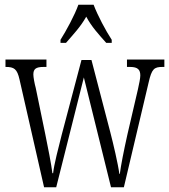

<svg xmlns="http://www.w3.org/2000/svg" viewBox="-20 -786 711 806"><path d="M234 -619V-606H257C288 -642 318 -673 342 -716C365 -673 394 -642 426 -606H449V-619C424 -657 390 -721 373 -766H309C293 -721 258 -657 234 -619ZM62 -452 165 0H216L332 -461L446 0H500L604 -440C617 -497 627 -505 662 -505H670V-536H513V-505H526C559 -505 569 -493 569 -469C569 -457 564 -434 559 -411L515 -222C499 -150 488 -94 483 -56H481C476 -96 455 -185 443 -231L364 -534H322L239 -220C227 -173 206 -92 203 -59H200C196 -93 180 -175 170 -223L130 -417C125 -435 120 -462 120 -473C120 -496 130 -505 163 -505H175V-536H3V-505H4C39 -505 52 -497 62 -452Z"/></svg>

Font: Noto Serif Devanagari ExtraCondensed Light
Style: Regular
Weight: 300
Width: 2
Designer: Universal Thirst, Indian Type Foundry and the Monotype Design Team
Foundry: Monotype Imaging Inc.
Version: Version 2.004